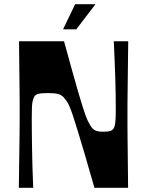

<svg xmlns="http://www.w3.org/2000/svg" viewBox="-20 -897 715 917"><path d="M69.9 0Q71.2 -88.1 71.9 -143.8Q72.6 -199.5 73.1 -233Q73.6 -266.5 73.7 -286Q73.9 -305.5 73.9 -319.3Q73.9 -333.1 73.9 -350Q73.9 -366.9 73.9 -380.7Q73.9 -394.5 73.9 -414Q73.9 -433.5 73.4 -467Q72.9 -500.5 72.4 -556.2Q71.9 -611.9 70.9 -700H285.8Q308 -620 324.1 -561.4Q340.2 -502.7 352.4 -461.5Q364.5 -420.3 373 -393.1Q381.5 -365.8 387.8 -348.3Q394.2 -330.8 399.5 -319.8Q404.9 -308.7 410.5 -299.1Q421.6 -280.3 434.7 -274.1Q447.9 -268 473.6 -268Q495.9 -268 505.8 -271Q515.6 -274 521.6 -282Q525.6 -287 528.1 -297.3Q530.6 -307.7 531.8 -327Q533 -346.3 533 -377.2Q533 -404.9 532.5 -442.5Q532 -480 530.6 -523.3Q529.3 -566.5 527.4 -611.7Q525.6 -656.8 523.6 -700H592.4Q591.1 -611.9 590.6 -556.2Q590.1 -500.5 589.6 -467Q589.1 -433.5 588.9 -414Q588.8 -394.5 588.8 -380.7Q588.8 -366.9 588.8 -350Q588.8 -333.1 588.8 -319.3Q588.8 -305.5 588.8 -286Q588.8 -266.5 589.3 -233Q589.8 -199.5 590.3 -143.8Q590.8 -88.1 591.8 0H431Q403.8 -95.7 384 -162.9Q364.2 -230.1 350.5 -274.6Q336.9 -319.2 327.7 -346.5Q318.6 -373.7 311.9 -388.7Q305.2 -403.7 299.6 -412Q293.9 -420.4 287.5 -428.1Q275.5 -443.1 259 -447.8Q242.5 -452.5 208.8 -452.5Q173.1 -452.5 159.4 -447.8Q145.7 -443.1 140.7 -429.1Q137.4 -420.7 135.2 -410Q133 -399.4 132.4 -381.4Q131.7 -363.4 131.7 -331.2Q131.7 -307.5 132 -272.8Q132.4 -238 132.9 -195Q133.4 -151.9 134.9 -102.6Q136.4 -53.2 138.7 0ZM281.2 -756.9 338.9 -877.1H436.1L344.3 -756.9Z"/></svg>

Font: Ojuju ExtraLight
Style: Regular
Weight: 200
Designer: Chisaokwu Joboson, Mirko Velimirovic
Foundry: Udi Foundry
Version: Version 1.000